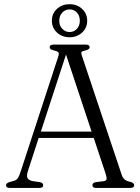

<svg xmlns="http://www.w3.org/2000/svg" viewBox="-20 -918 685 938"><path d="M191 -13.5Q191 0 173.5 0H27Q9.5 0 9.5 -13.5Q9.5 -22.5 25 -28L47.5 -34.5Q60.5 -38 67 -47.5Q73.5 -57 81.5 -81.5L264.5 -641.5Q269.5 -655.5 265.5 -661.5Q261.5 -667.5 245 -671Q222.5 -676.5 222.5 -686.5Q222.5 -700 240.5 -700H400Q418 -700 418 -686.5Q418 -676.5 395.5 -671Q381.5 -668.5 378.5 -664Q375.5 -659.5 379.5 -647.5L574 -65.5Q579.5 -48.5 589.2 -40.8Q599 -33 616.5 -29.5Q635.5 -24.5 635.5 -13.5Q635.5 0 617.5 0H449Q431.5 0 431.5 -13.5Q431.5 -25 447.5 -28L487 -33Q499 -34.5 500.5 -42.8Q502 -51 496.5 -68L438 -244H169L117 -84.5Q109 -60.5 113.8 -49.2Q118.5 -38 138 -33.5L175.5 -28Q191 -24.5 191 -13.5ZM179.5 -275H427.5L302.5 -651.5ZM320 -736Q283.5 -736 258.5 -758.8Q233.5 -781.5 233.5 -817Q233.5 -852 258.5 -874.8Q283.5 -897.5 320 -897.5Q356.5 -897.5 381.2 -874.5Q406 -851.5 406 -817Q406 -782 381.2 -759Q356.5 -736 320 -736ZM320 -872Q299 -872 284.2 -856.5Q269.5 -841 269.5 -817Q269.5 -793 284.2 -777.2Q299 -761.5 320 -761.5Q341.5 -761.5 355.8 -777.2Q370 -793 370 -817Q370 -841 355.8 -856.5Q341.5 -872 320 -872Z"/></svg>

Font: Fraunces 72pt S050 Light
Style: Regular
Weight: 300
Version: Version 1.000; ttfautohint (v1.8.3)